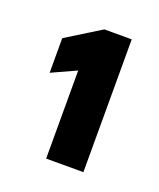

<svg xmlns="http://www.w3.org/2000/svg" viewBox="-64 -704 281 339"><g transform="rotate(20 76.5 -535.0)"><path d="M129 -410.5H59V-576L13 -555V-620L77.5 -660H129Z"/></g></svg>

Font: Lucymar Sans
Style: Bold
Weight: 700
Foundry: The League of Moveable Type (original font) / Main changes by Cristiano Sobral with portions from Mirco Monsees
Version: Version 2.001;August 30, 2020;FontCreator 13.0.0.2681 64-bit